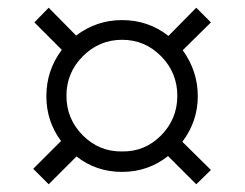

<svg xmlns="http://www.w3.org/2000/svg" viewBox="-20 -600 634 497"><path d="M452 -233 526 -160 488 -123 415 -196Q363 -155 296 -155Q229 -155 178 -195L106 -123L66 -163L138 -235Q100 -286 100 -351Q100 -418 140 -471L69 -542L106 -580L177 -508Q230 -548 296 -548Q364 -548 416 -507L488 -580L526 -542L453 -470Q492 -416 492 -351Q492 -286 452 -233ZM296 -208Q355 -207 397 -249.5Q439 -292 439 -352Q439 -412 397 -454.5Q355 -497 296 -497Q237 -497 194.5 -454.5Q152 -412 152 -352Q152 -292 194.5 -249.5Q237 -207 296 -208Z"/></svg>

Font: Exo 2
Style: Regular
Weight: 400
Designer: Natanael Gama
Version: Version 1.001;PS 001.001;hotconv 1.0.70;makeotf.lib2.5.58329